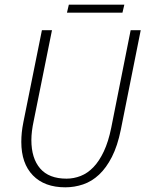

<svg xmlns="http://www.w3.org/2000/svg" viewBox="-20 -788 640 820"><path d="M259 12Q170 12 120.5 -39Q71 -90 71 -182Q71 -202 73 -222Q75 -242 80 -267L159 -659H202L124 -272Q114 -226 114 -190Q114 -112 151.5 -68.5Q189 -25 264 -25Q295 -25 324.5 -36.5Q354 -48 379 -74Q404 -100 423.5 -141.5Q443 -183 455 -242L538 -659H581L496 -234Q482 -165 458 -118Q434 -71 403 -42Q372 -13 335 -0.5Q298 12 259 12ZM266 -734 274 -768H511L503 -734Z"/></svg>

Font: Source Code Pro Light
Style: Italic
Weight: 300
Italic angle: -11°
Monospace: yes
Designer: Paul D. Hunt, Teo Tuominen
Foundry: Adobe Systems Incorporated
Version: Version 1.050;PS 1.000;hotconv 16.6.51;makeotf.lib2.5.65220